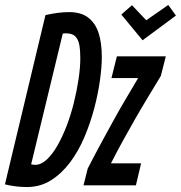

<svg xmlns="http://www.w3.org/2000/svg" viewBox="-47 -750 732 777"><path d="M61 7Q52 7 37 6Q22 5 5 2.5Q-12 0 -27 -4L137 -689Q164 -695 187.5 -698Q211 -701 233 -701Q280 -701 309 -679.5Q338 -658 351.5 -618Q365 -578 365 -519Q365 -479 357.5 -425Q350 -371 334.5 -312Q319 -253 295 -196Q271 -139 237 -93.5Q203 -48 159.5 -20.5Q116 7 61 7ZM96 -83Q119 -83 142 -104Q165 -125 185.5 -161Q206 -197 223 -241.5Q240 -286 252 -334.5Q264 -383 271 -430Q278 -477 278 -515Q278 -546 274 -568Q270 -590 258 -602.5Q246 -615 221 -615Q218 -615 214.5 -615Q211 -615 207 -614L79 -85Q84 -84 87.5 -83.5Q91 -83 96 -83ZM291 0 308 -68Q342 -134 368.5 -182.5Q395 -231 417 -271Q439 -311 462 -349.5Q485 -388 512 -434H404L426 -522H624L604 -443Q575 -395 549 -352Q523 -309 499 -267Q475 -225 451 -181.5Q427 -138 402 -89H524L503 0ZM530 -587 444 -691 487 -729 545 -668 634 -730 665 -687Z"/></svg>

Font: Ubuntu Sans Mono Medium
Style: Italic
Weight: 500
Italic angle: -13.5°
Monospace: yes
Designer: Dalton Maag Ltd
Foundry: Dalton Maag Ltd
Version: Version 1.006